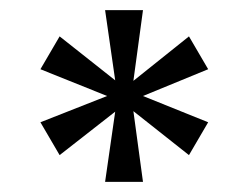

<svg xmlns="http://www.w3.org/2000/svg" viewBox="-20 -780 492 380"><path d="M208 -559 98 -473 60 -538 192 -590 60 -643 98 -708 208 -621 188 -760H263L244 -620L354 -708L392 -643L263 -590L392 -538L354 -473L244 -560L263 -420H188Z"/></svg>

Font: Goli
Style: Regular
Weight: 400
Designer: jaikishan Patel
Foundry: MagicType
Version: Version 1.000